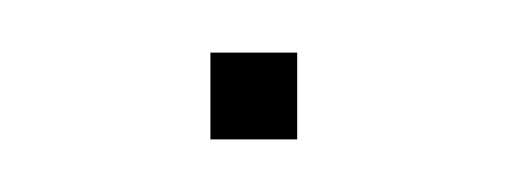

<svg xmlns="http://www.w3.org/2000/svg" viewBox="-20 -320 193 73"><path d="M60 -267V-300H93V-267Z"/></svg>

Font: Kanit Thin
Style: Regular
Weight: 250
Designer: Katatrad Team
Foundry: CadsonDemak
Version: Version 2.000; ttfautohint (v1.8.3)